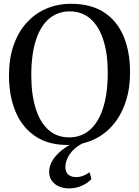

<svg xmlns="http://www.w3.org/2000/svg" viewBox="-20 -772 751 1037"><path d="M349 11Q242 12 170.8 -36Q99.5 -84 64 -169Q28.5 -254 28.5 -364.5Q28.5 -454.5 53 -526Q77.5 -597.5 122.8 -648Q168 -698.5 229.5 -725Q291 -751.5 364.5 -751.5Q470.5 -751.5 541.2 -705.8Q612 -660 647.2 -576.5Q682.5 -493 682.5 -381Q682.5 -292 658 -219.8Q633.5 -147.5 589 -96Q544.5 -44.5 483.5 -17Q422.5 10.5 349 11ZM354 -30Q417 -30 463.8 -69.2Q510.5 -108.5 536.2 -186.8Q562 -265 562 -381Q562 -481 538.5 -555Q515 -629 469.2 -669.8Q423.5 -710.5 356.5 -710.5Q293.5 -710.5 247 -672.5Q200.5 -634.5 174.8 -557.8Q149 -481 149 -365Q149 -262 172.5 -186.8Q196 -111.5 241.5 -70.8Q287 -30 354 -30ZM351 245.5Q324.5 245.5 300.5 235.8Q276.5 226 261 205.8Q245.5 185.5 245.5 155.5Q245.5 124.5 263 95.5Q280.5 66.5 311 41.5Q341.5 16.5 379.5 -1L402 -5L433 -1Q397 16 375 38.8Q353 61.5 343 85.5Q333 109.5 333 131Q333 157 348.8 170.8Q364.5 184.5 391 184.5Q412 184.5 430.2 177Q448.5 169.5 463.5 158.5L474 194Q458 214 425 229.8Q392 245.5 351 245.5Z"/></svg>

Font: Merriweather 72pt
Style: Regular
Weight: 400
Version: Version 2.100